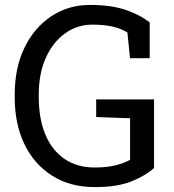

<svg xmlns="http://www.w3.org/2000/svg" viewBox="-20 -741 697 771"><path d="M360.4 10.3Q261.7 10.3 189.5 -35.4Q117.2 -81.1 78.1 -162.1Q39.1 -243.2 39.1 -349.6V-361.3Q39.1 -468.8 78.4 -549.6Q117.7 -630.4 186 -675.8Q254.4 -721.2 341.3 -721.2Q424.3 -721.2 482.2 -702.1Q540 -683.1 581.1 -650.9V-507.3H502L491.7 -610.4Q467.8 -626 433.1 -634Q398.4 -642.1 351.1 -642.1Q290 -642.1 241.2 -606.9Q192.4 -571.8 164.1 -509Q135.7 -446.3 135.7 -362.3V-349.6Q135.7 -264.6 161.9 -201.4Q188 -138.2 238.3 -103.3Q288.6 -68.4 360.4 -68.4Q409.2 -68.4 442.9 -76.9Q476.6 -85.4 502.4 -99.1V-266.1L366.2 -271V-341.8H598.6V-66.4Q567.9 -37.6 510.5 -13.7Q453.1 10.3 360.4 10.3Z"/></svg>

Font: Roboto Slab LO
Style: Regular
Weight: 400
Designer: Google
Version: Version 2.000